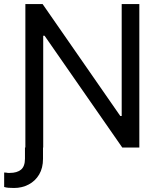

<svg xmlns="http://www.w3.org/2000/svg" viewBox="-41 -727 783 946"><path d="M170.9 0V55.7Q170.9 100.6 151.9 132.8Q132.8 165 100.1 182.1Q67.4 199.2 28.3 199.2Q11.7 199.2 0.5 198.2Q-10.7 197.3 -20.5 194.3V123Q-15.6 123 -11.2 123.5Q-6.8 124 -2 125H6.8Q43 125 62.5 108.9Q82 92.8 82 54.7V0ZM645.5 0H561.5L178.7 -550.8H171.9V0H84V-707H168.9L551.8 -155.3H558.6V-707H645.5Z"/></svg>

Font: Pretendard JP Variable
Style: Regular
Weight: 400
Designer: Base glyphs from Inter by Rasmus Andersson; Hangul glyphs from Noto Sans CJK(Source Han Sans) by Jang Soo-young and Kang
Foundry: Kil Hyung-jin
Version: Version 1.307;Glyphs 3.2 (3192)